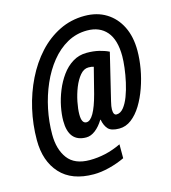

<svg xmlns="http://www.w3.org/2000/svg" viewBox="-117 -817 882 991"><g transform="rotate(-15 324.0 -321.0)"><path d="M262.2 80.1Q145 80.1 84 13.2Q22.9 -53.7 22.9 -166Q22.9 -249.5 41.5 -330.3Q60.1 -411.1 95 -481.9Q129.9 -552.7 179.2 -606.7Q228.5 -660.6 290.8 -691.4Q353 -722.2 425.8 -722.2Q492.2 -722.2 541 -692.1Q589.8 -662.1 616.9 -607.7Q644 -553.2 644 -479Q644 -433.1 635.3 -382.8Q626.5 -332.5 609.6 -284.7Q592.8 -236.8 569.1 -198.2Q545.4 -159.7 515.4 -136.7Q485.4 -113.8 450.2 -113.8Q407.2 -113.8 390.6 -132.3Q374 -150.9 368.2 -183.1H366.2Q346.7 -150.9 322.5 -132.3Q298.3 -113.8 273.9 -113.8Q180.2 -113.8 180.2 -227.1Q180.2 -260.7 188.2 -302Q196.3 -343.3 212.9 -384.3Q229.5 -425.3 254.2 -459.5Q278.8 -493.7 312.3 -514.4Q345.7 -535.2 387.2 -535.2Q423.8 -535.2 453.1 -528.1Q482.4 -521 504.9 -509.8L444.8 -261.2Q441.4 -247.6 439.7 -236.8Q438 -226.1 438 -219.2Q438 -188 455.1 -188Q476.1 -188 492.9 -208.7Q509.8 -229.5 522.5 -262.9Q535.2 -296.4 543.7 -335Q552.2 -373.5 556.6 -409.7Q561 -445.8 561 -471.2Q561 -558.6 523.7 -602.3Q486.3 -646 418.9 -646Q361.3 -646 312.7 -618.9Q264.2 -591.8 226.1 -544.7Q188 -497.6 161.4 -436.8Q134.8 -376 120.8 -308.6Q106.9 -241.2 106.9 -173.8Q106.9 -94.2 143.6 -45.2Q180.2 3.9 261.2 3.9Q303.2 3.9 344.5 -5.4Q385.7 -14.6 429.2 -35.2V39.1Q390.1 57.6 345.7 68.8Q301.3 80.1 262.2 80.1ZM294.9 -189Q335.4 -189 370.1 -319.8L404.8 -456.1Q394.5 -460 377 -460Q352.1 -460 332.3 -436.5Q312.5 -413.1 298.3 -377.7Q284.2 -342.3 276.6 -304.2Q269 -266.1 269 -236.8Q269 -189 294.9 -189Z"/></g></svg>

Font: Open Sans Condensed
Style: Bold Italic
Weight: 700
Width: 3
Italic angle: -12°
Designer: Monotype Design Team
Foundry: Monotype Imaging Inc.
Version: Version 3.003; ttfautohint (v1.8.4)